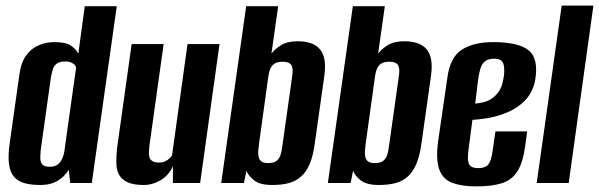

<svg xmlns="http://www.w3.org/2000/svg" viewBox="-20 -652 2134 684"><path d="M123 7Q91 7 67.5 0.5Q44 -6 30 -22Q16 -38 12 -68Q8 -98 15 -145L49 -386Q55 -430 73.5 -455Q92 -480 118.5 -491Q145 -502 174 -502Q214 -502 232.5 -489.5Q251 -477 259 -461L282 -630H396L307 0H230L225 -47Q219 -37 207 -24.5Q195 -12 174.5 -2.5Q154 7 123 7ZM158 -58Q173 -58 182 -63.5Q191 -69 197 -78.5Q203 -88 206.5 -100Q210 -112 211 -126Q221 -197 231 -268.5Q241 -340 251 -410Q251 -415 247 -420Q243 -425 234.5 -429Q226 -433 212 -433Q193 -433 182.5 -425.5Q172 -418 168 -404.5Q164 -391 161 -374L125 -117Q124 -104 123.5 -93Q123 -82 126 -74Q129 -66 136 -62Q143 -58 158 -58Z M492 7Q456 7 435 -2.5Q414 -12 404.5 -29Q395 -46 394.5 -70Q394 -94 397 -124L449 -495H563L512 -131Q511 -119 510.5 -108.5Q510 -98 513 -90Q516 -82 524 -77.5Q532 -73 547 -73Q560 -73 569 -77.5Q578 -82 584 -88Q590 -94 593 -99L648 -495H762L693 0H596V-60Q582 -28 553 -10.5Q524 7 492 7Z M949 7Q905 7 884 -10.5Q863 -28 858 -44L849 0H768L857 -630H971L947 -461Q959 -477 981 -491Q1003 -505 1041 -505Q1066 -505 1086 -498.5Q1106 -492 1118.5 -478Q1131 -464 1135.5 -441.5Q1140 -419 1136 -386L1102 -145Q1096 -98 1083.5 -68.5Q1071 -39 1052 -22.5Q1033 -6 1008 0.5Q983 7 949 7ZM935 -71Q956 -71 966 -79.5Q976 -88 980 -102Q984 -116 986 -133L1020 -374Q1022 -387 1022.5 -397.5Q1023 -408 1020 -416Q1017 -424 1009 -428Q1001 -432 986 -432Q969 -432 959 -426Q949 -420 943.5 -408Q938 -396 936 -380L903 -142Q901 -128 900 -115.5Q899 -103 901.5 -92.5Q904 -82 912 -76.5Q920 -71 935 -71Z M1329 7Q1285 7 1264 -10.5Q1243 -28 1238 -44L1229 0H1148L1237 -630H1351L1327 -461Q1339 -477 1361 -491Q1383 -505 1421 -505Q1446 -505 1466 -498.5Q1486 -492 1498.5 -478Q1511 -464 1515.5 -441.5Q1520 -419 1516 -386L1482 -145Q1476 -98 1463.5 -68.5Q1451 -39 1432 -22.5Q1413 -6 1388 0.5Q1363 7 1329 7ZM1315 -71Q1336 -71 1346 -79.5Q1356 -88 1360 -102Q1364 -116 1366 -133L1400 -374Q1402 -387 1402.5 -397.5Q1403 -408 1400 -416Q1397 -424 1389 -428Q1381 -432 1366 -432Q1349 -432 1339 -426Q1329 -420 1323.5 -408Q1318 -396 1316 -380L1283 -142Q1281 -128 1280 -115.5Q1279 -103 1281.5 -92.5Q1284 -82 1292 -76.5Q1300 -71 1315 -71Z M1676 12Q1625 12 1591.5 -0.5Q1558 -13 1545 -48Q1532 -83 1541 -150L1574 -377Q1584 -449 1626 -475.5Q1668 -502 1736 -502Q1826 -502 1862.5 -473.5Q1899 -445 1887 -369Q1879 -325 1853 -297Q1827 -269 1791.5 -253.5Q1756 -238 1721.5 -232Q1687 -226 1663 -225L1649 -118Q1644 -82 1651 -67.5Q1658 -53 1684 -53Q1708 -53 1719 -65.5Q1730 -78 1735 -115L1745 -184H1858L1851 -132Q1843 -73 1823.5 -42Q1804 -11 1768.5 0.5Q1733 12 1676 12ZM1673 -283Q1684 -284 1699 -287Q1714 -290 1729 -299Q1744 -308 1756 -324.5Q1768 -341 1773 -369Q1779 -398 1774.5 -420.5Q1770 -443 1741 -443Q1715 -443 1702 -428Q1689 -413 1683 -366Z M1892 0 1981 -632H2094L2006 0Z"/></svg>

Font: Alumni Sans Thin
Style: Bold Italic
Weight: 700
Italic angle: -8°
Version: Version 1.016